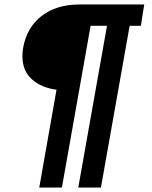

<svg xmlns="http://www.w3.org/2000/svg" viewBox="-20 -726 678 856"><path d="M256 110 384 -611H457L329 110H430L558 -611H608L623 -706H335Q231 -706 165 -654.5Q99 -603 83 -512Q80 -493 80 -475Q80 -411 121.5 -373Q163 -335 232 -326L155 110Z"/></svg>

Font: Geom Bold
Style: Bold Italic
Weight: 700
Italic angle: -10°
Version: Version 1.102